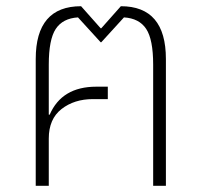

<svg xmlns="http://www.w3.org/2000/svg" viewBox="-20 -598 649 618"><path d="M95 -408Q95 -578 241 -578L304 -507H306L369 -578Q514 -578 514 -408V0H473V-390Q473 -471 450.5 -505Q428 -539 379 -542L306 -462H304L231 -542Q182 -539 159.5 -505Q137 -471 137 -390V-229H140Q179 -319 290 -319H327V-279H279Q219 -279 178 -247Q137 -215 137 -152V0H95Z"/></svg>

Font: Anuphan ExtraLight
Style: Regular
Weight: 200
Designer: Cadson Demak
Version: Version 3.001